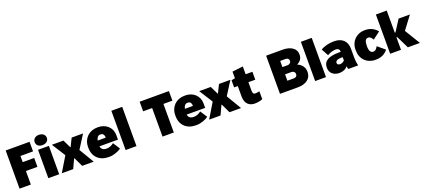

<svg xmlns="http://www.w3.org/2000/svg" viewBox="66 -2027 7276 3310"><g transform="rotate(-20 3703.5 -372.0)"><path d="M56 0H263V-248H474V-411H263V-524H494V-700H56Z M684 -570C753 -570 798 -607 798 -663C798 -720 752 -758 684 -758C619 -758 575 -720 575 -663C575 -607 618 -570 684 -570ZM584 0H783V-520H584Z M831 0H1040L1118 -168H1125L1205 0H1416L1255 -271V-275L1410 -520H1201L1128 -372H1122L1050 -520H838L994 -274V-270Z M1685 14H1706C1778 14 1870 -20 1920 -57L1837 -186C1804 -158 1757 -135 1708 -135H1699C1644 -135 1607 -163 1600 -213V-214H1939V-299C1939 -433 1834 -533 1690 -533H1675C1521 -533 1411 -424 1411 -272V-252C1411 -92 1520 14 1685 14ZM1605 -318C1616 -372 1642 -401 1680 -401H1689C1726 -401 1752 -375 1752 -324V-318Z M2002 0H2201V-720H2002Z M2679 0H2886V-524H3051V-700H2514V-524H2679Z M3285 14H3306C3378 14 3470 -20 3520 -57L3437 -186C3404 -158 3357 -135 3308 -135H3299C3244 -135 3207 -163 3200 -213V-214H3539V-299C3539 -433 3434 -533 3290 -533H3275C3121 -533 3011 -424 3011 -272V-252C3011 -92 3120 14 3285 14ZM3205 -318C3216 -372 3242 -401 3280 -401H3289C3326 -401 3352 -375 3352 -324V-318Z M3534 0H3743L3821 -168H3828L3908 0H4119L3958 -271V-275L4113 -520H3904L3831 -372H3825L3753 -520H3541L3697 -274V-270Z M4371 9C4412 9 4474 1 4515 -18V-163C4497 -160 4462 -152 4440 -152C4408 -152 4391 -171 4391 -219V-375H4517V-520H4393V-663L4196 -640V-518C4173 -515 4146 -510 4129 -504V-375H4196V-182C4196 -49 4273 9 4371 9Z M4834 0H5166C5313 0 5409 -74 5409 -186V-202C5409 -276 5365 -340 5285 -373C5354 -408 5382 -456 5382 -517V-531C5382 -633 5282 -700 5141 -700H4834ZM5031 -419V-532H5130C5165 -532 5190 -513 5190 -484V-471C5190 -442 5158 -419 5126 -419ZM5031 -169V-286H5148C5182 -286 5211 -263 5211 -231V-218C5211 -190 5183 -169 5152 -169Z M5479 0H5678V-720H5479Z M5922 13C5987 13 6045 -13 6074 -55C6077 -34 6082 -16 6087 0H6268C6257 -51 6250 -91 6250 -141V-312C6250 -453 6162 -533 6020 -533H6008C5924 -533 5833 -510 5771 -472L5841 -343C5901 -378 5950 -390 5994 -390H5998C6046 -390 6066 -364 6066 -325V-323H6034C5838 -323 5747 -265 5747 -154V-140C5747 -48 5820 13 5922 13ZM5982 -126C5952 -126 5932 -143 5932 -164V-169C5932 -203 5971 -225 6039 -225H6066V-164C6042 -138 6009 -126 5982 -126Z M6580 12H6590C6687 12 6758 -22 6813 -91L6681 -202C6654 -154 6630 -133 6600 -133H6592C6550 -133 6523 -176 6523 -253V-267C6523 -351 6546 -391 6589 -391H6593C6623 -391 6643 -375 6673 -326L6808 -428C6751 -497 6676 -532 6584 -532H6575C6430 -532 6318 -422 6318 -277V-247C6318 -99 6426 12 6580 12Z M6855 0H7054V-230H7067L7180 0H7401L7229 -283L7407 -520H7199L7067 -314H7054V-720H6855Z"/></g></svg>

Font: Fixel Text Black
Style: Regular
Weight: 900
Width: 4
Designer: AlfaBravo + MacPaw
Foundry: Kyrylo Tkachov, Marchela Mozhyna, Serhii Makarenko, Maria Weinstein, Zakhar Kryvoshyya
Version: Version 1.211